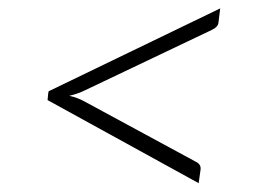

<svg xmlns="http://www.w3.org/2000/svg" viewBox="-20 -558 620 446"><path d="M92 -341 93 -346 491.5 -538.5 487.5 -506Q487 -495.5 472 -488.5L178 -348.5Q161 -340 141 -335.5Q160.5 -331 175 -323L434.5 -182.5Q447 -176.5 446 -165L441.5 -132.5L90.5 -325.5Z"/></svg>

Font: Lato Light
Style: Italic
Weight: 300
Italic angle: -7°
Designer: Lukasz Dziedzic
Foundry: tyPoland Lukasz Dziedzic
Version: Version 2.007; 2014-02-27